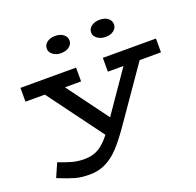

<svg xmlns="http://www.w3.org/2000/svg" viewBox="-159 -888 1320 1294"><g transform="rotate(-20 500.5 -241.0)"><path d="M1001 -372H848L576 20Q523 95 479.5 141Q436 187 384.5 212.5Q333 238 269 238Q210 238 167 226Q124 214 47 183L90 85Q144 106 184.5 117Q225 128 271 128Q331 128 374 102.5Q417 77 459 22L168 -372H29V-471H428V-372H312L529 -78L732 -372H620V-471H1001ZM286 -658Q286 -685 308.5 -702.5Q331 -720 367 -720Q404 -720 426.5 -702.5Q449 -685 449 -658Q449 -632 426.5 -614.5Q404 -597 367 -597Q332 -597 309 -615Q286 -633 286 -658ZM604 -658Q604 -685 627.5 -702.5Q651 -720 687 -720Q724 -720 746 -702.5Q768 -685 768 -658Q768 -632 745.5 -614.5Q723 -597 687 -597Q652 -597 628 -615Q604 -633 604 -658Z"/></g></svg>

Font: BioRhyme Expanded
Style: Bold
Weight: 700
Width: 7
Designer: Aoife Mooney
Foundry: Aoife Mooney Type
Version: Version 1.000